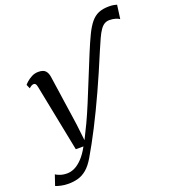

<svg xmlns="http://www.w3.org/2000/svg" viewBox="-226 -969 1219 1357"><g transform="rotate(-20 384.0 -291.0)"><path d="M54.5 249.5Q24.5 249.5 -2 243.5Q-28.5 237.5 -41 231.5L-14.5 153.5Q-5.5 161 17.8 169.2Q41 177.5 71.5 177.5Q98.5 177.5 127.5 163.8Q156.5 150 186 119Q215.5 88 243 37.5H185.5L85.5 -466Q82 -484.5 76.5 -490.8Q71 -497 63 -497Q54.5 -497 46.2 -492.5Q38 -488 27 -478.5L14 -508.5Q18 -514.5 33.5 -528.5Q49 -542.5 72.2 -554.8Q95.5 -567 122.5 -567Q160.5 -567 176.2 -549.2Q192 -531.5 196 -500Q200.5 -468.5 205.2 -437Q210 -405.5 214.5 -374Q219 -342.5 223.5 -311Q228 -279.5 232.8 -248Q237.5 -216.5 242 -185Q246.5 -153.5 251 -122.5L265 -1.5L318 -109.5Q344 -165 374.5 -238.2Q405 -311.5 438.8 -395.5Q472.5 -479.5 509 -567.5Q539.5 -641.5 564 -692Q588.5 -742.5 613.8 -773Q639 -803.5 671.2 -817.2Q703.5 -831 750 -831Q772 -831 787 -828Q802 -825 809 -822.5L795 -719Q785.5 -726.5 765 -732.8Q744.5 -739 720.5 -739Q699 -739 682.2 -729Q665.5 -719 650.5 -697.2Q635.5 -675.5 619.8 -641.2Q604 -607 583.5 -558.5Q522.5 -412 465.5 -287.2Q408.5 -162.5 355.5 -59Q302.5 44.5 253 128.5Q224 178 192.8 204.2Q161.5 230.5 127.2 240Q93 249.5 54.5 249.5Z"/></g></svg>

Font: Merriweather Medium
Style: Italic
Weight: 500
Italic angle: -7.8°
Version: Version 2.101